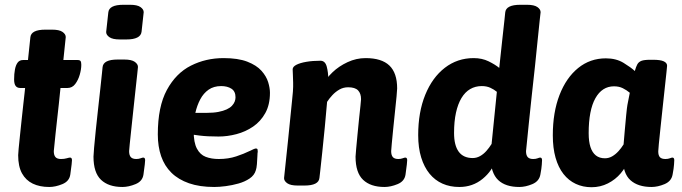

<svg xmlns="http://www.w3.org/2000/svg" viewBox="-20 -774 2853 803"><path d="M198 -650Q228 -650 241.5 -640.5Q255 -631 255 -619L245 -523H304Q314 -523 317 -518.5Q320 -514 320 -503Q320 -484 313.5 -461.5Q307 -439 294.5 -422.5Q282 -406 262 -406H233Q233 -406 231 -387Q229 -368 226 -338.5Q223 -309 219 -275.5Q215 -242 212 -211.5Q209 -181 207 -162Q205 -143 205 -142Q205 -125 212 -117Q219 -109 235 -109Q249 -109 259 -112Q269 -115 273 -115Q281 -115 281 -104Q281 -102 279.5 -86Q278 -70 274 -44Q270 -16 241 -4Q212 8 186 8Q146 8 117 -6Q88 -20 72 -49Q56 -78 56 -125Q56 -130 58 -152.5Q60 -175 63.5 -207Q67 -239 70.5 -273.5Q74 -308 77.5 -338Q81 -368 83 -387Q85 -406 85 -406H65Q52 -406 45.5 -414.5Q39 -423 39 -442Q39 -465 42.5 -483.5Q46 -502 54 -512.5Q62 -523 77 -523H97L107 -618Q110 -650 170 -650Z M500 -525Q530 -525 543.5 -515.5Q557 -506 557 -494Q557 -494 554.5 -469Q552 -444 547.5 -405Q543 -366 538.5 -321.5Q534 -277 529.5 -237Q525 -197 522.5 -170.5Q520 -144 520 -142Q520 -125 527 -117Q534 -109 550 -109Q560 -109 568 -112Q576 -115 579 -115Q587 -115 587 -104Q587 -102 585.5 -86Q584 -70 580 -44Q576 -16 547 -4Q518 8 492 8Q434 8 402.5 -22Q371 -52 371 -119Q371 -126 373.5 -156Q376 -186 380.5 -228.5Q385 -271 390 -316.5Q395 -362 399.5 -402.5Q404 -443 406.5 -468Q409 -493 409 -493Q412 -525 472 -525ZM524 -754Q554 -754 567.5 -744.5Q581 -735 581 -723L572 -641Q570 -625 554 -617Q538 -609 509 -609H481Q451 -609 437.5 -618.5Q424 -628 424 -640L433 -722Q436 -754 496 -754Z M915 -531Q976 -531 1014.5 -516Q1053 -501 1073.5 -478Q1094 -455 1101.5 -430.5Q1109 -406 1109 -386Q1109 -336 1089.5 -301Q1070 -266 1038.5 -244.5Q1007 -223 969 -213Q931 -203 894 -203Q847 -203 815 -207Q783 -211 755 -216L790 -266V-225Q790 -178 803.5 -152.5Q817 -127 840.5 -118Q864 -109 895 -109Q935 -109 968 -120Q1001 -131 1023 -142Q1045 -153 1050 -153Q1053 -153 1055.5 -151.5Q1058 -150 1058 -139Q1057 -137 1056.5 -121Q1056 -105 1054.5 -87.5Q1053 -70 1050 -62Q1044 -41 1024 -27.5Q1004 -14 977.5 -6.5Q951 1 924 4.5Q897 8 876 8Q815 8 770.5 -7.5Q726 -23 697 -51.5Q668 -80 654 -120.5Q640 -161 640 -212Q640 -328 678 -398Q716 -468 778.5 -499.5Q841 -531 915 -531ZM905 -414Q874 -414 852.5 -399Q831 -384 817.5 -358.5Q804 -333 797 -302H845Q873 -302 893.5 -306Q914 -310 928 -316.5Q942 -323 950 -331.5Q958 -340 961.5 -349Q965 -358 965 -367Q965 -392 948 -403Q931 -414 905 -414Z M1509 -531Q1576 -531 1608.5 -500Q1641 -469 1641 -404Q1641 -397 1638.5 -370.5Q1636 -344 1632 -307.5Q1628 -271 1624.5 -235Q1621 -199 1618.5 -173Q1616 -147 1616 -142Q1616 -125 1623 -117Q1630 -109 1646 -109Q1656 -109 1664 -112Q1672 -115 1675 -115Q1683 -115 1683 -104Q1683 -102 1681.5 -86Q1680 -70 1676 -44Q1672 -16 1643 -4Q1614 8 1588 8Q1530 8 1498.5 -22Q1467 -52 1467 -119Q1467 -126 1469.5 -151Q1472 -176 1475 -209.5Q1478 -243 1481.5 -275.5Q1485 -308 1487.5 -331.5Q1490 -355 1490 -359Q1490 -383 1477.5 -396Q1465 -409 1436 -409Q1416 -409 1399.5 -399.5Q1383 -390 1370 -376Q1357 -362 1348 -348Q1344 -298 1338.5 -243Q1333 -188 1328 -139.5Q1323 -91 1319.5 -60.5Q1316 -30 1316 -30Q1313 2 1253 2H1225Q1195 2 1181.5 -7.5Q1168 -17 1168 -29Q1178 -122 1184.5 -185.5Q1191 -249 1195 -289.5Q1199 -330 1201.5 -354Q1204 -378 1205 -390.5Q1206 -403 1206 -411Q1206 -419 1206 -428Q1206 -446 1205 -459.5Q1204 -473 1204 -484Q1204 -495 1219.5 -503Q1235 -511 1261.5 -515.5Q1288 -520 1320 -520Q1340 -520 1346.5 -495.5Q1353 -471 1353 -443Q1353 -429 1352 -416Q1351 -403 1350 -395L1334 -423Q1344 -446 1370.5 -471.5Q1397 -497 1433.5 -514Q1470 -531 1509 -531Z M2184 -754Q2214 -754 2227.5 -744.5Q2241 -735 2241 -723Q2241 -723 2237.5 -692Q2234 -661 2229 -610Q2224 -559 2217.5 -497.5Q2211 -436 2204 -374.5Q2197 -313 2192 -261Q2187 -209 2183.5 -176.5Q2180 -144 2180 -142Q2180 -125 2187 -117Q2194 -109 2210 -109Q2221 -109 2228.5 -112Q2236 -115 2239 -115Q2247 -115 2247 -104Q2247 -102 2246 -86Q2245 -70 2240 -44Q2235 -16 2206.5 -4Q2178 8 2152 8Q2094 8 2063.5 -21Q2033 -50 2031 -116V-126L2055 -109Q2040 -60 1998.5 -26Q1957 8 1901 8Q1862 8 1830.5 -6Q1799 -20 1776.5 -47.5Q1754 -75 1741.5 -115.5Q1729 -156 1729 -209Q1729 -305 1758.5 -377.5Q1788 -450 1840.5 -490.5Q1893 -531 1961 -531Q1996 -531 2023.5 -517.5Q2051 -504 2068 -490Q2075 -559 2081 -611Q2087 -663 2090 -692.5Q2093 -722 2093 -722Q2096 -754 2156 -754ZM1995 -414Q1968 -414 1946.5 -401.5Q1925 -389 1910 -364Q1895 -339 1887 -302.5Q1879 -266 1879 -218Q1879 -166 1898.5 -139.5Q1918 -113 1957 -113Q1973 -113 1987.5 -121Q2002 -129 2014 -142.5Q2026 -156 2036 -172L2058 -390Q2046 -400 2030.5 -407Q2015 -414 1995 -414Z M2514 -530Q2557 -530 2588 -511Q2619 -492 2635 -477Q2640 -495 2645.5 -505Q2651 -515 2662.5 -519.5Q2674 -524 2700 -524H2712Q2742 -524 2756 -517.5Q2770 -511 2770 -499Q2770 -498 2767.5 -473Q2765 -448 2760.5 -408.5Q2756 -369 2751.5 -325Q2747 -281 2742.5 -240.5Q2738 -200 2735.5 -172.5Q2733 -145 2733 -141Q2733 -124 2740 -116.5Q2747 -109 2763 -109Q2774 -109 2781.5 -112Q2789 -115 2792 -115Q2800 -115 2800 -104Q2800 -102 2799 -86Q2798 -70 2793 -44Q2788 -16 2759.5 -4Q2731 8 2705 8Q2648 8 2616.5 -20.5Q2585 -49 2585 -114V-123L2609 -105Q2598 -75 2576 -49Q2554 -23 2522.5 -7Q2491 9 2454 9Q2418 9 2388 -5Q2358 -19 2336.5 -46.5Q2315 -74 2303.5 -114.5Q2292 -155 2292 -208Q2292 -304 2320 -376.5Q2348 -449 2398 -489.5Q2448 -530 2514 -530ZM2548 -413Q2523 -413 2503.5 -400.5Q2484 -388 2470 -363Q2456 -338 2449 -301.5Q2442 -265 2442 -217Q2442 -182 2449.5 -159Q2457 -136 2472 -124Q2487 -112 2510 -112Q2526 -112 2540 -120Q2554 -128 2566 -141Q2578 -154 2588 -170Q2590 -194 2593 -228.5Q2596 -263 2599 -293.5Q2602 -324 2604 -335Q2606 -345 2608 -355.5Q2610 -366 2614 -386Q2601 -397 2585 -405Q2569 -413 2548 -413Z"/></svg>

Font: Asap VF Beta
Style: Italic
Weight: 400
Italic angle: -6°
Designer: Pablo Cosgaya
Foundry: Pablo Cosgaya
Version: Version 1.007